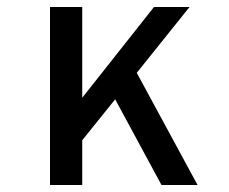

<svg xmlns="http://www.w3.org/2000/svg" viewBox="-20 -531 656 551"><path d="M123.5 0V-511H216V-250.5L422 -511H524L372.5 -322L547 0H443.5L310.5 -246L216 -128.5V0Z"/></svg>

Font: Overpass Mono Light Medium
Style: Regular
Weight: 500
Monospace: yes
Version: Version 4.000